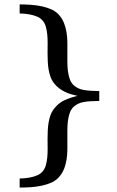

<svg xmlns="http://www.w3.org/2000/svg" viewBox="-20 -724 528 867"><path d="M428.2 -268.1Q384.8 -268.1 357.4 -263.2Q330.1 -258.3 312 -241.2Q300.3 -230 294.4 -212.4Q288.6 -194.8 286.4 -175.3Q284.2 -155.8 284.2 -135.7V-49.8Q284.2 -25.9 280.5 -2.9Q276.9 20 268.3 40.8Q259.8 61.5 243.2 79.1Q230.5 92.3 211.9 100.6Q193.4 108.9 170.4 114Q147.5 119.1 121.6 121.1Q95.7 123 68.8 123V82Q75.2 82 88.4 81.1Q101.6 80.1 116.9 77.1Q132.3 74.2 147 68.1Q161.6 62 170.9 51.8Q181.6 40.5 186.5 23.9Q191.4 7.3 193.4 -12.5Q195.3 -32.2 195.1 -53.7Q194.8 -75.2 194.8 -96.2Q194.8 -113.3 195.6 -132.1Q196.3 -150.9 199.2 -169.2Q202.1 -187.5 208 -203.9Q213.9 -220.2 224.1 -232.9Q243.7 -258.8 271.5 -271.5Q299.3 -284.2 330.1 -291Q314.5 -294.4 299.8 -298.8Q285.2 -303.2 271.5 -310.1Q257.8 -316.9 245.8 -326.2Q233.9 -335.4 224.1 -348.1Q213.9 -360.8 208 -377.2Q202.1 -393.6 199.2 -411.9Q196.3 -430.2 195.6 -449Q194.8 -467.8 194.8 -484.9Q194.8 -505.9 195.1 -527.3Q195.3 -548.8 193.4 -568.6Q191.4 -588.4 186.5 -605Q181.6 -621.6 170.9 -632.8Q161.6 -643.1 147 -649.2Q132.3 -655.3 116.9 -658.2Q101.6 -661.1 88.4 -662.1Q75.2 -663.1 68.8 -663.1V-704.1Q95.7 -704.1 121.6 -702.1Q147.5 -700.2 170.4 -695.1Q193.4 -689.9 211.9 -681.6Q230.5 -673.3 243.2 -660.2Q259.8 -642.6 268.3 -621.6Q276.9 -600.6 280.5 -577.9Q284.2 -555.2 284.2 -530.8V-445.3Q284.2 -425.3 286.4 -405.8Q288.6 -386.2 294.4 -368.7Q300.3 -351.1 312 -339.8Q330.1 -322.8 357.4 -317.9Q384.8 -313 428.2 -313Z"/></svg>

Font: Charis SIL
Style: Regular
Weight: 400
Foundry: SIL International
Version: Version 4.112